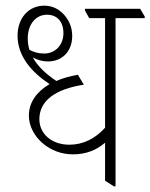

<svg xmlns="http://www.w3.org/2000/svg" viewBox="-20 -653 531 678"><path d="M238 -108C284 -108 321 -123 351 -149V-15L382 5H388V-589H491V-595L475 -622H280V-616L295 -589H351V-202C316 -163 273 -142 225 -142C163 -142 119 -180 119 -232C119 -296 173 -338 276 -354L255 -389C227 -384 201 -377 179 -367C145 -390 114 -417 96 -450C113 -441 130 -436 149 -436C200 -436 235 -472 235 -526C235 -555 225 -579 208 -599C189 -621 165 -633 136 -633C81 -633 42 -589 42 -527C42 -454 92 -398 155 -356C109 -329 82 -291 82 -245C82 -207 102 -171 132 -146C161 -122 197 -108 238 -108ZM78 -517C78 -567 106 -601 146 -601C182 -601 204 -576 204 -536C204 -494 175 -464 136 -464C117 -464 101 -468 84 -477C80 -489 78 -503 78 -517Z"/></svg>

Font: Noto Serif Devanagari Condensed ExtraLight
Style: Regular
Weight: 200
Width: 3
Designer: Universal Thirst, Indian Type Foundry and the Monotype Design Team
Foundry: Monotype Imaging Inc.
Version: Version 2.004